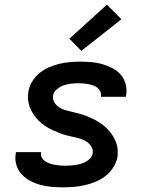

<svg xmlns="http://www.w3.org/2000/svg" viewBox="-20 -791 640 819"><path d="M251 8Q226 8 201.5 6Q177 4 154 -2Q131 -8 110 -19Q89 -30 73 -47Q57 -64 50 -87Q43 -110 47 -135L48 -142H155V-140Q153 -128 158.5 -118.5Q164 -109 173 -103Q182 -97 192.5 -93.5Q203 -90 214 -88Q225 -86 236.5 -85Q248 -84 259 -84Q270 -84 281 -85Q292 -86 303 -87.5Q314 -89 325.5 -92.5Q337 -96 347 -101.5Q357 -107 365.5 -116.5Q374 -126 375 -137Q378 -153 369.5 -166Q361 -179 349 -187Q337 -195 322 -199.5Q307 -204 292 -207Q277 -210 262.5 -214Q248 -218 234 -223.5Q220 -229 206.5 -235Q193 -241 180 -249Q167 -257 155.5 -266.5Q144 -276 135 -287Q126 -298 118 -311Q110 -324 105.5 -338Q101 -352 99.5 -367.5Q98 -383 101 -399Q104 -421 116.5 -442Q129 -463 147.5 -478.5Q166 -494 188 -503.5Q210 -513 232 -518.5Q254 -524 277 -526Q300 -528 322 -528Q346 -528 370 -526Q394 -524 416.5 -517.5Q439 -511 460 -500Q481 -489 495.5 -472Q510 -455 516 -432Q522 -409 518 -385L517 -378H410L411 -380Q412 -391 408 -400.5Q404 -410 396 -416.5Q388 -423 378 -426.5Q368 -430 357.5 -432Q347 -434 336 -435Q325 -436 315 -436Q299 -436 283 -434Q267 -432 252 -427Q237 -422 223 -410.5Q209 -399 206 -383Q204 -368 212 -354.5Q220 -341 232.5 -333Q245 -325 259.5 -321Q274 -317 289 -313.5Q304 -310 319 -306Q334 -302 348 -296.5Q362 -291 375.5 -284.5Q389 -278 401 -270.5Q413 -263 424.5 -253.5Q436 -244 445.5 -233Q455 -222 462.5 -209.5Q470 -197 475.5 -182.5Q481 -168 482 -152.5Q483 -137 481 -121Q477 -99 463.5 -77.5Q450 -56 431 -41Q412 -26 389.5 -16.5Q367 -7 343.5 -1.5Q320 4 297 6Q274 8 251 8ZM327 -574 276 -626 436 -771 498 -709Z"/></svg>

Font: Iosevka Aile Semibold
Style: Italic
Weight: 600
Italic angle: -9°
Designer: Belleve Invis
Foundry: Belleve Invis
Version: Version 31.1.0; ttfautohint (v1.8.4)